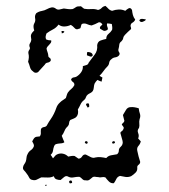

<svg xmlns="http://www.w3.org/2000/svg" viewBox="-20 -625 577 656"><path d="M228 -594Q233 -596 238.5 -600Q244 -604 251 -603Q256 -605 260 -601Q264 -597 268 -595Q280 -593 292 -594Q304 -595 315 -591Q323 -593 327.5 -598Q332 -603 340 -605Q345 -601 350 -595.5Q355 -590 363 -588Q374 -592 385.5 -592.5Q397 -593 408 -588Q413 -593 419.5 -596.5Q426 -600 431 -591Q432 -582 434 -574Q436 -566 442 -558Q439 -551 432.5 -547.5Q426 -544 426 -536Q428 -530 428 -526Q422 -521 417 -516Q412 -511 407 -506Q402 -501 401 -495Q400 -489 395 -484Q388 -479 387.5 -472Q387 -465 385 -458Q383 -452 387 -446.5Q391 -441 386 -435Q381 -430 373.5 -429Q366 -428 361 -423Q354 -418 353 -410.5Q352 -403 347 -398Q339 -390 333.5 -382Q328 -374 320 -366Q324 -364 330 -360Q329 -356 328.5 -353Q328 -350 327 -346Q322 -348 319 -349Q316 -350 313 -352Q310 -349 307.5 -346Q305 -343 303 -339Q301 -333 300.5 -326Q300 -319 297 -314Q293 -309 288.5 -307Q284 -305 280 -302Q275 -298 273.5 -292.5Q272 -287 267 -283Q259 -277 255 -268Q251 -259 246 -251Q249 -236 242 -227Q238 -222 232 -220Q226 -218 220 -215Q216 -210 216 -204.5Q216 -199 212 -194Q204 -187 200.5 -178Q197 -169 191 -161Q193 -155 195.5 -149.5Q198 -144 200 -139Q196 -136 191 -135.5Q186 -135 181 -134.5Q176 -134 171.5 -132.5Q167 -131 165 -126Q162 -118 161 -110Q160 -102 153 -96Q155 -93 157 -90.5Q159 -88 161 -84Q165 -88 167.5 -91.5Q170 -95 174 -97Q184 -102 194.5 -100Q205 -98 213 -90Q218 -91 224 -92Q230 -93 235 -92Q238 -90 241.5 -87.5Q245 -85 248 -83Q256 -83 260.5 -90.5Q265 -98 273 -97Q281 -93 289.5 -88.5Q298 -84 306 -87Q315 -89 324.5 -88Q334 -87 343 -85Q350 -93 360 -94.5Q370 -96 380 -98Q386 -103 386 -110.5Q386 -118 392 -123Q402 -132 398.5 -144.5Q395 -157 392 -168Q390 -173 395 -176Q400 -179 402 -185Q404 -189 401 -192.5Q398 -196 396 -200Q398 -203 401 -205.5Q404 -208 405 -212Q404 -217 402.5 -222Q401 -227 400 -232Q405 -240 410.5 -249.5Q416 -259 427 -259Q438 -260 454 -255Q455 -245 458 -236.5Q461 -228 457 -218Q455 -210 456 -202.5Q457 -195 455 -188Q448 -180 452 -170.5Q456 -161 452 -152Q455 -148 461 -142Q459 -133 453 -126.5Q447 -120 449 -110Q451 -100 453.5 -90.5Q456 -81 459 -72Q459 -66 453.5 -62Q448 -58 449 -52Q450 -42 443 -35Q436 -28 428 -23Q418 -19 408.5 -20.5Q399 -22 390 -24Q381 -21 377.5 -13.5Q374 -6 369 1Q359 2 352 -5Q345 -12 340 -19Q333 -21 327.5 -19.5Q322 -18 315 -20Q310 -20 305.5 -21Q301 -22 297 -20Q292 -16 286.5 -11.5Q281 -7 273 -9Q266 -8 261 -13.5Q256 -19 251 -21Q241 -21 231.5 -19Q222 -17 214 -21Q206 -26 199 -20Q192 -14 187 -10Q179 -10 172.5 -12.5Q166 -15 164 -23Q154 -18 143 -18.5Q132 -19 121 -19Q114 -16 107 -12Q100 -8 92 -10Q83 -11 79.5 -18.5Q76 -26 71 -32Q67 -38 62 -43Q57 -48 59 -55Q60 -60 63 -64Q66 -68 68 -73Q70 -79 70.5 -86Q71 -93 74 -98Q78 -107 85.5 -112Q93 -117 96 -126Q96 -131 94 -134.5Q92 -138 90 -142Q92 -145 94 -149Q96 -153 100 -156Q104 -158 107.5 -158Q111 -158 116 -159Q120 -165 119.5 -171Q119 -177 120 -184Q123 -190 131 -191Q139 -192 142 -200Q147 -209 153 -217.5Q159 -226 164 -236Q169 -246 172.5 -256.5Q176 -267 185 -275Q190 -280 195 -283Q200 -286 205 -290Q207 -295 208 -299.5Q209 -304 212 -309Q217 -316 223.5 -321Q230 -326 234 -334Q235 -341 229 -345Q223 -349 223 -355Q227 -360 232 -360.5Q237 -361 241 -363Q251 -369 257.5 -378.5Q264 -388 263 -399Q268 -401 274.5 -402.5Q281 -404 283 -411Q293 -425 303.5 -438.5Q314 -452 312 -471Q314 -483 323.5 -486.5Q333 -490 343 -492Q343 -503 350.5 -509Q358 -515 363 -523Q364 -528 363.5 -533Q363 -538 362 -543Q352 -545 346 -545Q344 -540 347.5 -531.5Q351 -523 343 -521Q337 -518 332 -521Q327 -524 322 -527Q320 -532 324 -535.5Q328 -539 330 -542Q328 -544 325.5 -546.5Q323 -549 318 -549Q305 -542 293 -538Q285 -539 277.5 -542.5Q270 -546 262 -544Q259 -543 258 -540.5Q257 -538 256.5 -535Q256 -532 255 -529.5Q254 -527 250 -527Q241 -522 235 -529Q229 -536 222 -540Q212 -535 200.5 -534.5Q189 -534 180 -541Q172 -530 161 -524.5Q150 -519 139 -511Q137 -506 136 -500.5Q135 -495 138 -490Q145 -487 155 -487Q156 -482 153.5 -478.5Q151 -475 148 -472Q145 -469 142.5 -466Q140 -463 139 -459Q140 -453 142 -448Q144 -443 145 -436Q144 -431 149.5 -427.5Q155 -424 153 -417Q149 -412 142.5 -411Q136 -410 133 -404Q128 -399 123 -393Q118 -387 113 -382Q110 -377 103.5 -376.5Q97 -376 93 -381Q85 -386 82.5 -395.5Q80 -405 76 -414Q78 -422 78.5 -428.5Q79 -435 77 -443Q76 -449 80 -454.5Q84 -460 81 -465Q79 -472 82.5 -477Q86 -482 87 -489Q87 -493 86 -497Q85 -501 86 -506Q88 -511 90.5 -514Q93 -517 97 -521Q95 -526 94.5 -533Q94 -540 97 -545Q102 -553 100 -562.5Q98 -572 104 -580Q113 -586 122.5 -587.5Q132 -589 141 -594Q148 -598 155.5 -599.5Q163 -601 170 -596Q176 -591 183 -592.5Q190 -594 198 -596Q205 -595 212.5 -594Q220 -593 228 -594ZM456 -555Q458 -561 466 -560.5Q474 -560 479 -558Q475 -553 467.5 -550.5Q460 -548 456 -555ZM190 -519Q192 -519 195 -519Q198 -519 200 -517Q198 -512 191 -511Q191 -516 190 -519ZM278 -447Q283 -448 289.5 -445.5Q296 -443 297 -436Q294 -430 288 -432Q282 -434 277 -436Q277 -444 278 -447ZM278 -272Q279 -272 280.5 -271.5Q282 -271 284 -271Q284 -269 284.5 -266.5Q285 -264 285 -261Q284 -260 282.5 -259Q281 -258 280 -257Q278 -260 275 -265Q272 -270 278 -272ZM271 -141Q273 -144 277 -142Q281 -140 279 -136Q277 -132 272.5 -135Q268 -138 271 -141ZM366 -142Q371 -144 372.5 -140Q374 -136 369 -135Q365 -133 363.5 -136.5Q362 -140 366 -142ZM220 -8Q224 -10 226 -4.5Q228 1 222 1Q218 3 216.5 -2Q215 -7 220 -8ZM136 6Q140 6 139.5 7.5Q139 9 137.5 10Q136 11 135 10.5Q134 10 136 6Z"/></svg>

Font: ErikasBuero
Style: Regular
Weight: 400
Designer: Peter Wiegel
Foundry: Peter Wiegel
Version: Version 1.006